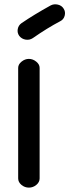

<svg xmlns="http://www.w3.org/2000/svg" viewBox="-20 -843 317 877"><path d="M63 -28V-533Q63 -549 78.5 -561.5Q94 -574 112 -574Q130 -574 145.5 -561.5Q161 -549 161 -533V-28Q161 -11 146 1.5Q131 14 112 14Q93 14 78 1.5Q63 -11 63 -28ZM130 -669Q115 -659 97 -662Q79 -665 68 -679Q58 -693 61 -710Q64 -727 78 -737Q135 -776 211 -818Q226 -826 244 -822Q262 -818 271 -803Q280 -789 275.5 -771.5Q271 -754 255 -746Q196 -715 130 -669Z"/></svg>

Font: Hoogli
Style: Bold
Weight: 700
Designer: Anand Singh Naorem
Foundry: Brand New Type
Version: Version 1.00 b007